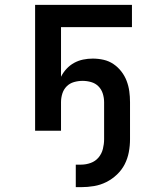

<svg xmlns="http://www.w3.org/2000/svg" viewBox="-20 -540 640 793"><path d="M315 233H293V140H315Q335 140 354.5 133Q374 126 387 110.5Q400 95 405 75Q410 55 410 35V-118Q410 -136 404.5 -153.5Q399 -171 386.5 -183.5Q374 -196 356.5 -201Q339 -206 321 -206Q303 -206 285.5 -201Q268 -196 255.5 -183.5Q243 -171 237.5 -153.5Q232 -136 232 -118V0H125V-520H525V-428H232V-223Q241 -241 255 -256Q269 -271 286.5 -280.5Q304 -290 323.5 -294Q343 -298 363 -298Q386 -298 408 -293Q430 -288 448.5 -275.5Q467 -263 481 -245Q495 -227 503 -206Q511 -185 514 -163Q517 -141 517 -118V35Q517 62 512 88.5Q507 115 495 138.5Q483 162 463 181Q443 200 419 212Q395 224 368.5 228.5Q342 233 315 233Z"/></svg>

Font: Iosevka Aile Semibold
Style: Regular
Weight: 600
Designer: Belleve Invis
Foundry: Belleve Invis
Version: Version 31.1.0; ttfautohint (v1.8.4)